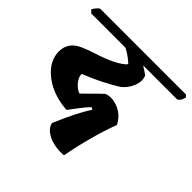

<svg xmlns="http://www.w3.org/2000/svg" viewBox="-234 -826 1223 1223"><g transform="rotate(45 377.0 -214.5)"><path d="M100 -372Q142 -390 187 -404Q315 -444 373 -495L378 -505Q342 -539 293 -565H-15L-35 -584Q-17 -614 2 -627H777L789 -612Q782 -580 760 -565H452Q480 -548 506 -529Q523 -493 505 -445.5Q487 -398 447 -366Q337 -298 213 -250Q213 -221 236.5 -192Q260 -163 292 -151Q383 -242 409 -266Q454 -285 512 -262.5Q570 -240 602 -179Q539 -9 500 197Q419 202 364 175Q309 148 301 105Q370 -59 423 -136L409 -145Q386 -124 353.5 -80.5Q321 -37 307 -19Q176 -29 92.5 -95.5Q9 -162 9 -248.5Q9 -335 100 -372Z"/></g></svg>

Font: Tillana ExtraBold
Style: Regular
Weight: 800
Designer: Lipi Raval (Devanagari, Latin), Jonny Pinhorn (Latin)
Foundry: Indian Type Foundry
Version: Version 2.003;PS 1.0;hotconv 1.0.79;makeotf.lib2.5.61930; tt